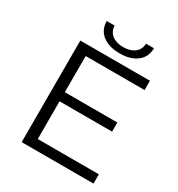

<svg xmlns="http://www.w3.org/2000/svg" viewBox="-203 -1013 1065 1146"><g transform="rotate(30 329.5 -440.0)"><path d="M613 -64V0H118V-700H598V-636H192V-387H554V-324H192V-64ZM196 -880H251Q252 -840 281 -817Q310 -794 359 -794Q407 -794 436.5 -817Q466 -840 467 -880H522Q521 -819 477 -785Q433 -751 359 -751Q284 -751 240.5 -785Q197 -819 196 -880Z"/></g></svg>

Font: CMG Sans
Style: Regular
Weight: 400
Designer: Julieta Ulanovsky
Foundry: Julieta Ulanovsky
Version: Version 7.200